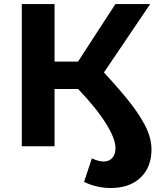

<svg xmlns="http://www.w3.org/2000/svg" viewBox="-20 -720 784 945"><path d="M524.6 205.4Q456.7 205.4 393.7 175.4L432.2 59.4Q465.1 74.9 489.5 74.9Q516.8 74.9 532.6 57.4Q548.4 40 548.4 9.1Q548.4 -21.5 529.4 -61.7Q510.4 -101.9 478.4 -146.7Q446.3 -191.4 406.9 -236Q367.4 -280.6 326.2 -319.7L456.5 -401.1Q536.3 -316.5 596.8 -243.9Q657.3 -171.3 691.5 -107.3Q725.6 -43.3 725.6 15.7Q725.6 102.9 671.8 154.1Q618.1 205.4 524.6 205.4ZM87.3 0V-700H248.5V0ZM201 -282V-416.7H439.6V-282ZM472.2 -334.7 320.6 -350 548 -700H719.1Z"/></svg>

Font: Montserrat Alternates Thin
Style: Regular
Weight: 100
Designer: Julieta Ulanovsky
Foundry: Julieta Ulanovsky
Version: Version 9.000